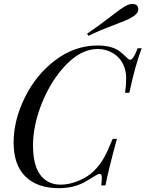

<svg xmlns="http://www.w3.org/2000/svg" viewBox="-20 -957 751 991"><path d="M631.3 -555.2Q631.3 -592.8 614.3 -627.9Q596.7 -663.1 561.5 -683.6Q526.4 -704.1 484.4 -704.1Q401.4 -704.1 324.2 -626Q247.1 -547.9 198.2 -429.7Q150.4 -311.5 150.4 -207Q150.4 -103.5 188.5 -53.7Q226.6 -3.9 293.5 -3.9Q337.9 -3.9 386.7 -24.4Q435.5 -44.9 466.3 -76.2Q497.1 -107.4 516.6 -142.6Q536.1 -177.2 561.5 -240.2H583.5Q538.1 -74.2 524.4 0H502.4Q505.4 -21.5 505.4 -40.5Q505.4 -59.6 493.7 -59.6Q485.8 -59.6 461.4 -43.9Q437.5 -28.3 413.1 -15.1Q357.4 14.2 283.7 14.2Q172.4 14.2 111.3 -45.9Q50.3 -106 50.3 -221.2Q50.3 -335.9 107.9 -453.1Q165 -570.3 265.6 -646.5Q366.2 -722.7 486.3 -722.2Q558.6 -721.7 598.6 -691.4Q615.2 -678.7 629.9 -663.6Q644.5 -648.4 650.9 -648.4Q668.5 -648.4 690.4 -708H711.4Q678.2 -621.6 647.5 -478H625.5Q631.3 -517.1 631.3 -555.2ZM664.6 -936.5Q693.8 -936.5 693.8 -906.7Q693.4 -885.7 653.3 -863.3Q633.8 -852.5 565.4 -826.7Q496.1 -801.3 436.5 -772L429.7 -783.2Q487.8 -822.3 545.4 -867.2Q603.5 -912.1 624 -923.8Q644.5 -936.5 664.6 -936.5Z"/></svg>

Font: PlayfairDisplaySC-Italic
Style: Italic
Weight: 400
Italic angle: -14°
Designer: Claus Eggers Sørensen
Foundry: Claus Eggers Sørensen
Version: Version 1.004;PS 001.004;hotconv 1.0.70;makeotf.lib2.5.58329